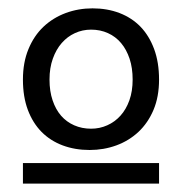

<svg xmlns="http://www.w3.org/2000/svg" viewBox="-20 -682 430 458"><path d="M34.7 -293H359.4V-244.1H34.7ZM98.1 -492.2Q98.1 -464.4 105.5 -442.6Q112.8 -420.9 125.7 -406Q138.7 -391.1 157 -383.1Q175.3 -375 197.3 -375Q217.8 -375 235.8 -383.1Q253.9 -391.1 267.3 -406Q280.8 -420.9 288.6 -442.6Q296.4 -464.4 296.4 -492.2Q296.4 -520 289.1 -542Q281.7 -564 268.8 -579.3Q255.9 -594.7 237.5 -603Q219.2 -611.3 197.3 -611.3Q176.8 -611.3 158.7 -603Q140.6 -594.7 127.2 -579.3Q113.8 -564 106 -542Q98.1 -520 98.1 -492.2ZM34.7 -492.2Q34.7 -533.2 47.9 -564.9Q61 -596.7 83.7 -618.2Q106.4 -639.6 136.7 -650.9Q167 -662.1 200.7 -662.1Q235.8 -662.1 265.1 -650.9Q294.4 -639.6 315.2 -618.2Q335.9 -596.7 347.7 -564.9Q359.4 -533.2 359.4 -492.2Q359.4 -451.2 346.2 -419.9Q333 -388.7 310.3 -367.4Q287.6 -346.2 257.6 -335.2Q227.5 -324.2 193.8 -324.2Q158.7 -324.2 129.4 -335.2Q100.1 -346.2 79.1 -367.4Q58.1 -388.7 46.4 -419.9Q34.7 -451.2 34.7 -492.2Z"/></svg>

Font: Andika APac
Style: Regular
Weight: 400
Designer: Victor Gaultney, Annie Olsen, Julie Remington, Don Collingsworth, Eric Hays, Becca Hirsbrunner
Foundry: SIL International
Version: Version 5.000